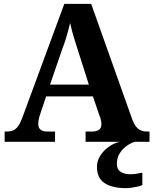

<svg xmlns="http://www.w3.org/2000/svg" viewBox="-20 -734 794 994"><path d="M4 0V-53H16Q34 -53 48 -59Q62 -65 73.5 -80.5Q85 -96 96 -126L313 -714H452L665 -115Q674 -92 684.5 -78.5Q695 -65 709.5 -59Q724 -53 743 -53H754V0H423V-53H456Q478 -53 491.5 -61.5Q505 -70 505 -91Q505 -100 503.5 -107.5Q502 -115 500 -122.5Q498 -130 495 -135L461 -235H219L190 -149Q187 -141 184 -131Q181 -121 179.5 -111Q178 -101 178 -92Q178 -73 189.5 -63Q201 -53 226 -53H265V0ZM239 -296H440L381 -481Q374 -504 367 -525.5Q360 -547 354 -569.5Q348 -592 343 -615Q338 -593 332 -571.5Q326 -550 319.5 -529Q313 -508 304 -485ZM632 240Q559 240 520.5 213.5Q482 187 482 130Q482 99 499 72Q516 45 543 26Q570 7 600 0H678Q657 6 635.5 21.5Q614 37 599.5 60Q585 83 585 115Q585 143 604.5 155.5Q624 168 654 168Q668 168 683.5 166Q699 164 717 160V224Q707 229 691 232.5Q675 236 659 238Q643 240 632 240Z"/></svg>

Font: Noto Rashi Hebrew
Style: Bold
Weight: 700
Version: Version 1.006